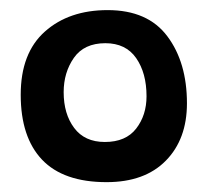

<svg xmlns="http://www.w3.org/2000/svg" viewBox="-20 -736 415 380"><path d="M191 -375.5Q105.5 -375.5 63.2 -420Q21 -464.5 21 -548.5Q21 -631 68.8 -673.5Q116.5 -716 193 -716Q272.5 -716 311.2 -664.2Q350 -612.5 350 -531.5Q350 -460.5 308.2 -418Q266.5 -375.5 191 -375.5ZM187.5 -455Q229 -455 249.5 -481.5Q270 -508 270 -545.5Q270 -591.5 249.5 -621Q229 -650.5 188.5 -650.5Q146.5 -650.5 126.2 -621.5Q106 -592.5 106 -553.5Q106 -510.5 126.8 -482.8Q147.5 -455 187.5 -455Z"/></svg>

Font: Grandstander Medium
Style: Regular
Weight: 500
Designer: Tyler Finck
Foundry: Etcetera Type Co
Version: Version 1.200; ttfautohint (v1.8.3)